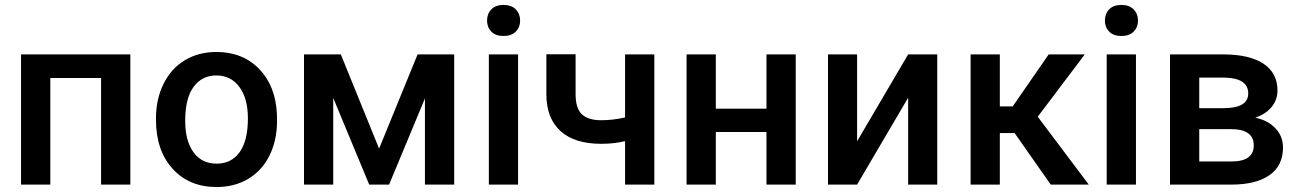

<svg xmlns="http://www.w3.org/2000/svg" viewBox="-20 -749 5267 779"><path d="M508.8 0H390.1V-432.6H184.1V0H65.4V-528.3H508.8Z M612.8 0ZM612.8 -269Q612.8 -346.7 643.6 -408.9Q674.3 -471.2 730 -504.6Q785.6 -538.1 857.9 -538.1Q964.8 -538.1 1031.5 -469.2Q1098.1 -400.4 1103.5 -286.6L1104 -258.8Q1104 -180.7 1074 -119.1Q1043.9 -57.6 988 -23.9Q932.1 9.8 858.9 9.8Q747.1 9.8 679.9 -64.7Q612.8 -139.2 612.8 -263.2ZM731.4 -258.8Q731.4 -177.2 765.1 -131.1Q798.8 -85 858.9 -85Q918.9 -85 952.4 -131.8Q985.8 -178.7 985.8 -269Q985.8 -349.1 951.4 -396Q917 -442.9 857.9 -442.9Q799.8 -442.9 765.6 -396.7Q731.4 -350.6 731.4 -258.8Z M1518.1 -146 1674.3 -528.3H1822.8V0H1704.1V-349.6L1558.6 0H1478L1332 -351.6V0H1213.4V-528.3H1362.8Z M1956.1 0ZM2082 0H1963.4V-528.3H2082ZM1956.1 -665.5Q1956.1 -692.9 1973.4 -710.9Q1990.7 -729 2022.9 -729Q2055.2 -729 2072.8 -710.9Q2090.3 -692.9 2090.3 -665.5Q2090.3 -638.7 2072.8 -620.8Q2055.2 -603 2022.9 -603Q1990.7 -603 1973.4 -620.8Q1956.1 -638.7 1956.1 -665.5Z M2634.8 0H2516.1V-176.3Q2470.2 -165.5 2419.4 -165.5Q2311 -165.5 2253.9 -217.5Q2196.8 -269.5 2196.8 -366.7V-528.8H2315.4V-366.7Q2315.4 -309.1 2341.1 -285.2Q2366.7 -261.2 2419.4 -261.2Q2467.3 -261.2 2516.1 -272.5V-528.3H2634.8Z M3208.5 0H3089.8V-213.4H2884.3V0H2765.6V-528.3H2884.3V-308.1H3089.8V-528.3H3208.5Z M3664.6 -528.3H3782.7V0H3664.6V-352.5L3457.5 0H3339.4V-528.3H3457.5V-175.8Z M4096.7 -209H4036.6V0H3918V-528.3H4036.6V-317.4H4088.9L4234.9 -528.3H4381.3L4190.4 -275.4L4397.5 0H4243.2Z M4462.9 0ZM4588.9 0H4470.2V-528.3H4588.9ZM4462.9 -665.5Q4462.9 -692.9 4480.2 -710.9Q4497.6 -729 4529.8 -729Q4562 -729 4579.6 -710.9Q4597.2 -692.9 4597.2 -665.5Q4597.2 -638.7 4579.6 -620.8Q4562 -603 4529.8 -603Q4497.6 -603 4480.2 -620.8Q4462.9 -638.7 4462.9 -665.5Z M4727.1 0V-528.3H4941.4Q5049.8 -528.3 5106.4 -490.5Q5163.1 -452.6 5163.1 -381.8Q5163.1 -345.2 5140.4 -316.2Q5117.7 -287.1 5073.2 -271.5Q5125 -260.7 5155.3 -228Q5185.5 -195.3 5185.5 -150.9Q5185.5 -77.1 5131.1 -38.6Q5076.7 0 4974.6 0ZM4845.7 -225.1V-93.8H4975.6Q5066.9 -93.8 5066.9 -159.2Q5066.9 -225.1 4974.1 -225.1ZM4845.7 -310.1H4943.4Q5044.4 -310.1 5044.4 -369.6Q5044.4 -432.1 4948.7 -434.1H4845.7Z"/></svg>

Font: Roboto-o Medium
Style: Regular
Weight: 500
Designer: Google
Version: Version 2.134; 2016; ttfautohint (v1.6)